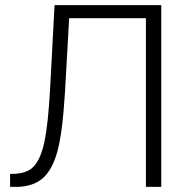

<svg xmlns="http://www.w3.org/2000/svg" viewBox="-20 -731 742 751"><path d="M610.8 -710.9V0H550.8V-659.7H250.5L233.9 -365.7Q224.1 -208 203.9 -136.5Q183.6 -64.9 146.2 -33Q108.9 -1 44.9 0H19.5V-50.8L39.1 -51.3Q89.4 -53.7 114.7 -83Q140.1 -112.3 154.1 -178Q168 -243.7 175.8 -380.9L193.4 -710.9Z"/></svg>

Font: SteelSelectRoboto
Style: Regular
Weight: 300
Designer: Google
Version: Version 2.137; 2017